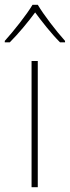

<svg xmlns="http://www.w3.org/2000/svg" viewBox="-42 -783 292 803"><path d="M116 -763H94C70 -722 15 -653 -22 -612V-606H-1C36 -643 77 -693 105 -731C133 -693 172 -643 209 -606H230V-612C193 -653 140 -722 116 -763ZM116 0V-528H90V0Z"/></svg>

Font: Noto Sans Ethiopic Thin
Style: Regular
Weight: 100
Designer: Monotype Design Team
Foundry: Monotype Imaging Inc.
Version: Version 2.102